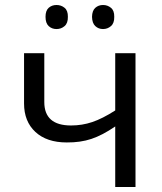

<svg xmlns="http://www.w3.org/2000/svg" viewBox="-20 -748 648 768"><path d="M157.2 -535.2V-339.8Q157.2 -246.1 264.2 -246.1Q308.6 -246.1 349.1 -259.8Q389.6 -273.4 440.9 -306.2V-535.2H522V0H440.9V-242.2Q389.6 -207 345.7 -192.4Q301.8 -177.7 247.1 -178.2Q167 -178.2 121.6 -220.2Q76.2 -262.2 76.2 -334V-535.2ZM348.1 -680.7Q348.6 -705.6 361.3 -716.8Q374 -728 392.1 -728Q410.2 -728 423.8 -716.8Q437.5 -705.6 437 -680.7Q437.5 -655.3 423.8 -643.6Q410.2 -631.8 392.1 -631.8Q374 -631.8 361.3 -643.6Q348.6 -655.3 348.1 -680.7ZM162.1 -680.7Q162.1 -705.6 174.8 -716.8Q187.5 -728 206.1 -728Q224.6 -728 238.3 -716.8Q252 -705.6 251.5 -680.7Q252 -655.3 238.3 -643.6Q224.6 -631.8 206.1 -631.8Q187.5 -631.8 174.8 -643.6Q162.1 -655.3 162.1 -680.7Z"/></svg>

Font: OpenSans
Style: Regular
Weight: 400
Foundry: Ascender Corporation
Version: Version 1.10